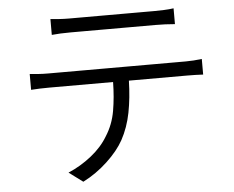

<svg xmlns="http://www.w3.org/2000/svg" viewBox="-54 -799 1107 907"><g transform="rotate(-5 500.0 -345.5)"><path d="M217 -735Q238 -733 259.5 -731.5Q281 -730 305 -730Q322 -730 363 -730Q404 -730 456 -730Q508 -730 560 -730Q612 -730 653 -730Q694 -730 710 -730Q730 -730 755 -731Q780 -732 801 -735V-660Q779 -662 755 -663Q731 -664 710 -664Q694 -664 653 -664Q612 -664 560 -664Q508 -664 456 -664Q404 -664 363.5 -664Q323 -664 306 -664Q281 -664 258.5 -663Q236 -662 217 -660ZM97 -485Q117 -483 138.5 -481.5Q160 -480 183 -480Q195 -480 233.5 -480Q272 -480 328 -480Q384 -480 448 -480Q512 -480 576 -480Q640 -480 695 -480Q750 -480 788 -480Q826 -480 837 -480Q873 -480 913 -485V-411Q897 -412 876 -412.5Q855 -413 837 -413H561Q559 -331 545.5 -262Q532 -193 501 -136Q474 -87 421 -37.5Q368 12 305 44L239 -5Q298 -30 349 -70.5Q400 -111 429 -160Q463 -213 474 -277Q485 -341 486 -413H183Q139 -413 97 -410Z"/></g></svg>

Font: Source Han Sans SC Normal
Style: Regular
Weight: 350
Designer: Ryoko NISHIZUKA 西塚涼子 (kana, bopomofo & ideographs); Paul D. Hunt (Latin, Greek & Cyrillic); Sandoll Communications 산돌커뮤니
Foundry: Adobe
Version: Version 2.004;hotconv 1.0.118;makeotfexe 2.5.65603